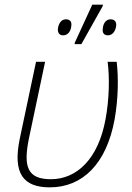

<svg xmlns="http://www.w3.org/2000/svg" viewBox="-20 -796 567 826"><path d="M301 -606H330L421 -768L423 -776H377L302 -613ZM252 -644C274 -644 286 -665 287 -687C289 -703 280 -713 264 -713C241 -713 231 -691 229 -671C228 -654 236 -644 252 -644ZM444 -644C466 -644 478 -665 480 -687C481 -703 472 -713 456 -713C433 -713 423 -691 422 -671C420 -654 428 -644 444 -644ZM194 10C335 10 438 -91 473 -282C489 -372 490 -461 482 -530H443C452 -462 450 -369 434 -283C403 -113 311 -25 199 -25C98 -25 79 -78 105 -203L174 -530H135L65 -199C34 -50 80 10 194 10Z"/></svg>

Font: Noto Sans ExtraLight
Style: Italic
Weight: 200
Italic angle: -12°
Designer: Monotype Design Team
Foundry: Monotype Imaging Inc.
Version: Version 2.013